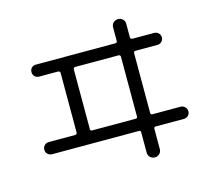

<svg xmlns="http://www.w3.org/2000/svg" viewBox="-113 -910 1227 1099"><g transform="rotate(-15 500.0 -360.5)"><path d="M355.5 -556.6V-203.1Q355.5 -192.4 366.2 -192.4H624Q634.8 -192.4 634.8 -203.1V-556.6Q634.8 -567.4 624 -568.4H366.2Q355.5 -567.4 355.5 -556.6ZM109.4 -120.1Q94.7 -120.1 84 -130.4Q73.2 -140.6 73.2 -155.8Q73.2 -170.9 83.5 -181.6Q93.8 -192.4 109.4 -192.4H264.6Q276.4 -192.4 277.3 -203.1V-556.6Q277.3 -567.4 264.6 -568.4H152.3Q137.7 -568.4 127.4 -578.6Q117.2 -588.9 117.2 -604Q117.2 -619.1 127 -629.4Q136.7 -639.6 152.3 -639.6H624Q634.8 -639.6 634.8 -651.4V-731.4Q634.8 -748 646.5 -758.8Q658.2 -769.5 674.3 -769.5Q690.4 -769.5 701.7 -758.8Q712.9 -748 712.9 -731.4V-651.4Q712.9 -640.6 724.6 -639.6H853.5Q868.2 -639.6 878.9 -629.4Q889.6 -619.1 889.6 -604Q889.6 -588.9 879.4 -578.6Q869.1 -568.4 853.5 -568.4H724.6Q712.9 -568.4 712.9 -556.6V-203.1Q712.9 -192.4 724.6 -192.4H890.6Q905.3 -192.4 916 -181.6Q926.8 -170.9 926.8 -155.8Q926.8 -140.6 916.5 -130.4Q906.2 -120.1 890.6 -120.1H724.6Q712.9 -120.1 712.9 -109.4V10.7Q712.9 27.3 701.7 38.6Q690.4 49.8 674.3 49.8Q658.2 49.8 646.5 39.1Q634.8 28.3 634.8 10.7V-109.4Q634.8 -120.1 624 -120.1Z"/></g></svg>

Font: Rounded-X Mgen+ 1mn regular
Style: Regular
Weight: 400
Designer: [Source Han Sans]
Ryoko NISHIZUKA  (kana & ideographs); Paul D. Hunt (Latin, Greek & Cyrillic); Wenlong ZHANG  (bopomofo
Version: Version 1.059.20150602